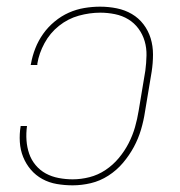

<svg xmlns="http://www.w3.org/2000/svg" viewBox="-20 -548 540 576"><path d="M198 8Q174 8 150.5 4Q127 0 107 -11Q87 -22 72.5 -39Q58 -56 49.5 -77Q41 -98 39.5 -122Q38 -146 42 -170H61Q58 -148 59.5 -127Q61 -106 67.5 -87Q74 -68 87 -52.5Q100 -37 117.5 -27.5Q135 -18 156 -14Q177 -10 198 -10Q223 -10 248.5 -16.5Q274 -23 296.5 -38Q319 -53 336.5 -74Q354 -95 366 -118.5Q378 -142 385 -166.5Q392 -191 396 -216L416 -336Q419 -359 419.5 -381.5Q420 -404 414 -424.5Q408 -445 395.5 -462Q383 -479 365 -490Q347 -501 325 -505.5Q303 -510 281 -510Q249 -510 216.5 -501Q184 -492 157 -470.5Q130 -449 113.5 -418.5Q97 -388 92 -357Q92 -356 92 -355Q92 -354 92 -353H72Q72 -354 72.5 -355Q73 -356 73 -357Q77 -380 86 -403Q95 -426 109.5 -446.5Q124 -467 144 -483.5Q164 -500 186.5 -510Q209 -520 233 -524Q257 -528 280 -528Q306 -528 330.5 -523Q355 -518 375.5 -506Q396 -494 410.5 -475Q425 -456 432 -433Q439 -410 439 -384.5Q439 -359 435 -333L415 -213Q411 -186 403 -159Q395 -132 381.5 -107Q368 -82 349 -59.5Q330 -37 305 -21Q280 -5 252.5 1.5Q225 8 198 8Z"/></svg>

Font: Iosevka SS04 Thin Oblique
Style: Regular
Weight: 100
Italic angle: -9°
Monospace: yes
Designer: Belleve Invis
Foundry: Belleve Invis
Version: Version 19.0.0; ttfautohint (v1.8.4)